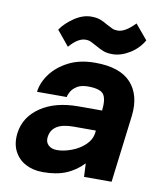

<svg xmlns="http://www.w3.org/2000/svg" viewBox="-82 -782 717 858"><g transform="rotate(10 276.5 -352.5)"><path d="M184 -560 128 -628Q150 -660 188 -685.5Q226 -711 264 -711Q288 -711 304.5 -705Q321 -699 339 -688Q356 -679 365.5 -674.5Q375 -670 390 -670Q424 -670 468 -716L524 -649Q502 -610 462.5 -586Q423 -562 385 -562Q361 -562 345 -568Q329 -574 310 -585Q293 -594 282.5 -599.5Q272 -605 257 -605Q222 -605 184 -560ZM170 11Q126 11 92 -7Q58 -25 40.5 -59.5Q23 -94 29 -142Q39 -216 105.5 -261Q172 -306 277 -306H384Q390 -359 374.5 -380Q359 -401 303 -401Q273 -401 254.5 -389.5Q236 -378 227.5 -363Q219 -348 218 -338H83Q88 -380 117 -419.5Q146 -459 196.5 -485Q247 -511 317 -511Q430 -511 480 -456Q530 -401 519 -306L481 0H356L353 -61Q320 -26 276.5 -7.5Q233 11 170 11ZM216 -97Q246 -97 281 -110Q316 -123 341.5 -147Q367 -171 371 -203L372 -213H270Q173 -213 165 -147Q162 -125 176 -111Q190 -97 216 -97Z"/></g></svg>

Font: Haskoy ExtraBold
Style: Italic
Weight: 800
Designer: Ertekin Erdin
Foundry: Ertekin Erdin
Version: Version 2.000; ttfautohint (v1.8.4.7-5d5b)